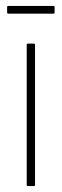

<svg xmlns="http://www.w3.org/2000/svg" viewBox="-20 -627 208 647"><path d="M74 0Q70 0 70 -4V-476Q70 -480 74 -480H94Q98 -480 98 -476V-4Q98 0 94 0ZM8 -581Q4 -581 4 -585V-603Q4 -607 8 -607H160Q164 -607 164 -603V-585Q164 -581 160 -581Z"/></svg>

Font: Sofia Sans Cond ExtraLight
Style: Regular
Weight: 200
Width: 3
Designer: Botio Nikoltchev, Ani Petrova
Foundry: lettersoup
Version: Version 4.100; ttfautohint (v1.8.3)